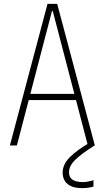

<svg xmlns="http://www.w3.org/2000/svg" viewBox="-20 -750 540 990"><path d="M31 0 225 -730H275L469 0H433L252 -693H248L67 0ZM114 -234V-266H386V-234ZM404 220Q364 220 341.5 207.5Q319 195 311 177Q303 159 303 141Q303 98 338.5 62Q374 26 438 -12L468 0Q404 40 370 72Q336 104 336 138Q336 159 346.5 170Q357 181 373.5 185Q390 189 406 189Q420 189 435 186Q450 183 462 179V212Q449 216 434 218Q419 220 404 220Z"/></svg>

Font: M PLUS Code Latin ExtraLight
Style: Regular
Weight: 250
Designer: Coji Morishita
Foundry: UNDERFOREST DESIGN
Version: Version 1.002; ttfautohint (v1.8.3)